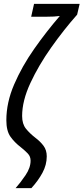

<svg xmlns="http://www.w3.org/2000/svg" viewBox="-20 -780 434 998"><path d="M143 198Q178 160 200.5 118.5Q223 77 223 33Q223 0 206 -22.5Q189 -45 165 -63Q134 -87 114.5 -111.5Q95 -136 95 -177Q95 -256 138 -348.5Q181 -441 246.5 -533.5Q312 -626 381 -704L394 -760H157L142 -693H218Q266 -693 291 -697Q221 -616 157.5 -525.5Q94 -435 53.5 -341Q13 -247 13 -155Q13 -100 34 -70Q55 -40 89 -14Q109 2 124 17.5Q139 33 139 55Q139 92 112.5 131Q86 170 61 198Z"/></svg>

Font: Noto Sans Display Condensed
Style: Italic
Weight: 400
Width: 3
Designer: Monotype Design team
Foundry: Monotype Imaging Inc.
Version: 1.000